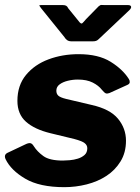

<svg xmlns="http://www.w3.org/2000/svg" viewBox="-22 -764 577 794"><path d="M244 10Q142 10 82.5 -25Q23 -60 1 -106Q-7 -124 9 -132L83 -167Q95 -173 103 -172Q111 -171 118 -159Q132 -137 157.5 -118.5Q183 -100 238 -100Q249 -100 266.5 -101.5Q284 -103 300 -108Q316 -113 327.5 -123Q339 -133 339 -151Q339 -164 327.5 -172.5Q316 -181 286 -189L187 -213Q121 -229 85.5 -260.5Q50 -292 50 -347Q50 -411 85.5 -454Q121 -497 178.5 -518.5Q236 -540 303 -540Q385 -540 435.5 -508.5Q486 -477 511 -437Q515 -431 514.5 -424Q514 -417 505 -413L430 -379Q421 -376 415.5 -378Q410 -380 399 -393Q386 -410 361.5 -422.5Q337 -435 300 -435Q279 -435 258.5 -430Q238 -425 224.5 -415Q211 -405 211 -389Q211 -376 219 -368.5Q227 -361 251 -355L357 -330Q433 -313 466 -273Q499 -233 499 -182Q499 -133 476.5 -96.5Q454 -60 418 -36.5Q382 -13 336.5 -1.5Q291 10 244 10ZM386 -738Q393 -744 398 -743.5Q403 -743 411 -743H507Q518 -743 520 -737Q522 -731 513 -722L386 -602Q381 -597 375.5 -595Q370 -593 360 -593H275Q262 -593 255 -598.5Q248 -604 244 -611L148 -730Q143 -737 141 -740Q139 -743 147 -743H238Q247 -743 252 -740Q257 -737 260 -730L303 -677Q313 -663 318.5 -668Q324 -673 334 -685L386 -738Z"/></svg>

Font: Libre Franklin Thin ExtraBold
Style: Italic
Weight: 800
Italic angle: -8°
Version: Version 2.000